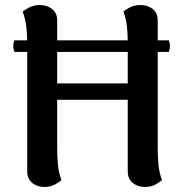

<svg xmlns="http://www.w3.org/2000/svg" viewBox="-20 -728 733 762"><path d="M37 -568H650Q659 -546 650 -522H37Q28 -546 37 -568ZM207 -135Q207 -106 210 -74Q213 -42 224 -13Q216 -6 198.5 4Q181 14 156 14Q127 14 107.5 -2.5Q88 -19 88 -48V-560Q88 -590 84.5 -621Q81 -652 70 -682Q78 -689 96 -698.5Q114 -708 138 -708Q167 -708 187 -692Q207 -676 207 -647ZM606 -135Q606 -106 609 -74Q612 -42 623 -13Q615 -6 597.5 4Q580 14 555 14Q526 14 506.5 -2.5Q487 -19 487 -48V-560Q487 -590 484 -621Q481 -652 470 -682Q477 -689 495 -698.5Q513 -708 538 -708Q567 -708 586.5 -692Q606 -676 606 -647ZM161 -397H524V-332H161Z"/></svg>

Font: Arima SemiBold
Style: Regular
Weight: 600
Designer: Joana Correia and Natanael Gama
Foundry: NDISCOVER
Version: Version 1.101;gftools[0.9.23]